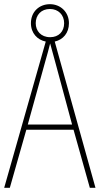

<svg xmlns="http://www.w3.org/2000/svg" viewBox="-20 -899 477 919"><path d="M410 0H437L242 -700C282 -709 310 -741 310 -788C310 -841 270 -879 219 -879C168 -879 128 -843 128 -788C128 -740 159 -708 199 -700L0 0H27L106 -278H332ZM220 -721C176 -721 151 -751 151 -788C151 -827 177 -856 219 -856C259 -856 287 -828 287 -788C287 -748 261 -721 220 -721ZM243 -607 325 -303H113L197 -606C206 -638 213 -662 220 -691C228 -660 235 -637 243 -607Z"/></svg>

Font: Noto Sans Thai Cond Thin
Style: Regular
Weight: 100
Width: 3
Designer: Monotype Design Team
Foundry: Monotype Imaging Inc.
Version: Version 2.002